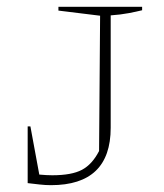

<svg xmlns="http://www.w3.org/2000/svg" viewBox="-20 -536 480 562"><path d="M61 0V-166H69L95 -25Q106 -24 115.5 -23.5Q125 -23 133 -23Q190 -23 220 -39Q250 -55 270 -94L273 -490L151 -505V-516H396V-506Q380 -502 356.5 -497.5Q333 -493 304 -491V-162Q304 6 129 6Q113 6 95.5 4Q78 2 61 0Z"/></svg>

Font: Piazzolla SC Thin
Style: Regular
Weight: 100
Designer: Juan Pablo del Peral
Foundry: Huerta Tipografica
Version: Version 1.330